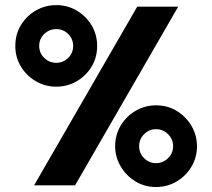

<svg xmlns="http://www.w3.org/2000/svg" viewBox="-20 -726 832 752"><path d="M200.5 -386.5Q157 -386.5 120.5 -407.8Q84 -429 62 -465.2Q40 -501.5 40 -546Q40 -592 62.2 -628.2Q84.5 -664.5 121 -685.2Q157.5 -706 200.5 -706Q244.5 -706 280.8 -684.5Q317 -663 338.8 -626.8Q360.5 -590.5 360.5 -546Q360.5 -500.5 338.2 -464.2Q316 -428 279.5 -407.2Q243 -386.5 200.5 -386.5ZM113.5 0 517.5 -700H678L274 0ZM200.5 -480Q227.5 -480 247 -499.2Q266.5 -518.5 266.5 -546Q266.5 -574 247 -593Q227.5 -612 200.5 -612Q173 -612 153.2 -593Q133.5 -574 133.5 -546Q133.5 -518.5 153.2 -499.2Q173 -480 200.5 -480ZM591 6.5Q546 6.5 510 -15.8Q474 -38 452.5 -74.5Q431 -111 431 -153Q431 -198.5 453.2 -235Q475.5 -271.5 512 -292.5Q548.5 -313.5 591 -313.5Q637 -313.5 673.2 -291Q709.5 -268.5 730.5 -232Q751.5 -195.5 751.5 -153Q751.5 -109.5 729.8 -73Q708 -36.5 671.5 -15Q635 6.5 591 6.5ZM591 -87Q618.5 -87 638.2 -106.5Q658 -126 658 -153Q658 -181 638.2 -200.5Q618.5 -220 591 -220Q564 -220 544.5 -200.5Q525 -181 525 -153Q525 -126 544.5 -106.5Q564 -87 591 -87Z"/></svg>

Font: Urbanist ExtraBold
Style: Regular
Weight: 800
Designer: Corey Hu
Foundry: Corey Hu
Version: Version 1.330; ttfautohint (v1.8.4.7-5d5b)